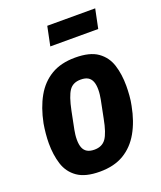

<svg xmlns="http://www.w3.org/2000/svg" viewBox="-137 -812 766 911"><g transform="rotate(-20 246.5 -356.0)"><path d="M210 12Q137 12 97 -16Q57 -44 42 -91.5Q27 -139 27 -197Q27 -220 29.5 -246Q32 -272 36 -295Q51 -370 81.5 -424Q112 -478 161.5 -507.5Q211 -537 283 -537Q357 -537 396.5 -509Q436 -481 451 -434Q466 -387 466 -328Q466 -306 464 -279.5Q462 -253 457 -230Q443 -156 412 -101.5Q381 -47 331.5 -17.5Q282 12 210 12ZM221 -95Q260 -95 279.5 -122.5Q299 -150 312 -219L330 -309Q332 -320 333.5 -332Q335 -344 335 -357Q335 -382 328.5 -398Q322 -414 308.5 -422Q295 -430 272 -430Q233 -430 214 -402.5Q195 -375 181 -306L163 -216Q161 -205 159.5 -193Q158 -181 158 -168Q158 -143 164.5 -127Q171 -111 185 -103Q199 -95 221 -95ZM191 -627 211 -724H453L433 -627Z"/></g></svg>

Font: IBM Plex Sans Condensed
Style: Bold Italic
Weight: 700
Width: 3
Italic angle: -11.31°
Designer: Mike Abbink, Paul van der Laan, Pieter van Rosmalen
Foundry: Bold Monday
Version: Version 3.201